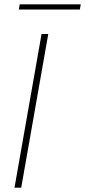

<svg xmlns="http://www.w3.org/2000/svg" viewBox="-20 -867 393 887"><path d="M47 0 172 -710H203L78 0ZM71 -847H353L349 -823H67Z"/></svg>

Font: Livvic Thin
Style: Italic
Weight: 250
Italic angle: -10°
Designer: Jacques Le Bailly, Baron von Fonthausen
Version: Version 1.001; ttfautohint (v1.8.2)